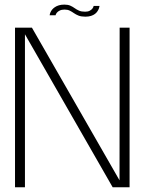

<svg xmlns="http://www.w3.org/2000/svg" viewBox="-20 -792 642 812"><path d="M43.5 0H85.5V-654H81.5L456.5 0H528V-675H486L485.5 -21.5H490L115 -675H43.5ZM341 -721.5Q355 -721.5 365 -724.8Q375 -728 381.8 -733.2Q388.5 -738.5 392.5 -744.8Q396.5 -751 398.5 -756.8Q400.5 -762.5 401 -767H376Q375.5 -762 371.2 -756.2Q367 -750.5 359.2 -746.5Q351.5 -742.5 340 -742.5Q324.5 -742.5 314.2 -747Q304 -751.5 295.8 -757.5Q287.5 -763.5 277.5 -768Q267.5 -772.5 252 -772.5Q239 -772.5 229 -769.5Q219 -766.5 211.8 -761.5Q204.5 -756.5 200 -750.8Q195.5 -745 193 -738.8Q190.5 -732.5 190 -727.5H215Q216 -732.5 220.2 -738Q224.5 -743.5 232.8 -747.5Q241 -751.5 253 -751.5Q266 -751.5 275 -747Q284 -742.5 292.5 -736.5Q301 -730.5 312.2 -726Q323.5 -721.5 341 -721.5Z"/></svg>

Font: Anybody UltraCondensed Thin ExtraLight
Style: Regular
Weight: 250
Version: Version 1.111